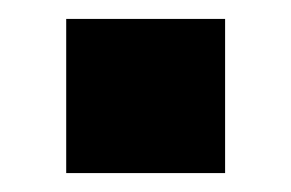

<svg xmlns="http://www.w3.org/2000/svg" viewBox="-20 -371 308 203"><path d="M50 -188V-351H218V-188Z"/></svg>

Font: Nunito Sans 11pt ExtraBold
Style: Regular
Weight: 800
Version: Version 3.101;gftools[0.9.27]